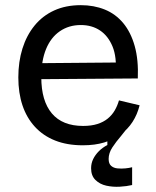

<svg xmlns="http://www.w3.org/2000/svg" viewBox="-20 -550 604 744"><path d="M492 167Q471 172 444 173.5Q417 175 392 169.5Q367 164 350 147.5Q333 131 333 102Q333 83 341 66.5Q349 50 363 36Q377 22 396 12V-39L473 -81L482 -68Q468 -45 449 -23Q430 -1 415.5 21Q401 43 401 66Q401 84 410.5 92.5Q420 101 435 102.5Q450 104 465.5 102.5Q481 101 492 98ZM301 13Q240 13 193.5 -5.5Q147 -24 115 -59Q83 -94 67 -142Q51 -190 51 -250Q51 -311 67 -362Q83 -413 114 -451Q145 -489 190 -509.5Q235 -530 293 -530Q344 -530 386 -513Q428 -496 457.5 -460.5Q487 -425 502 -371.5Q517 -318 514 -246L108 -243V-305L459 -308L428 -266Q433 -329 416 -370Q399 -411 367.5 -432Q336 -453 293 -453Q247 -453 212 -429Q177 -405 158.5 -360Q140 -315 140 -251Q140 -159 181 -110.5Q222 -62 302 -62Q334 -62 357.5 -69.5Q381 -77 397.5 -90.5Q414 -104 424.5 -122Q435 -140 441 -161L521 -142Q512 -106 493.5 -77.5Q475 -49 447.5 -29Q420 -9 384 2Q348 13 301 13Z"/></svg>

Font: Bricolage Grotesque
Style: Regular
Weight: 400
Designer: Mathieu Triay
Foundry: Atelier Triay
Version: Version 1.001;gftools[0.9.33.dev8+g029e19f]